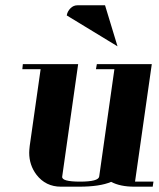

<svg xmlns="http://www.w3.org/2000/svg" viewBox="-20 -702 597 722"><path d="M64 -441.9 65.9 -460.9H273.9L213.9 -38.1Q210.9 -19 280.8 -19Q350.1 -19 353 -38.1L410.2 -441.9H340.8L344.2 -460.9H550.8L487.8 -19H557.1L554.2 0H484.9Q432.1 0 397.9 -18.1Q355.5 0 277.8 0H209Q151.9 0 117.2 -44.9Q89.8 -81.1 89.8 -127.9Q89.8 -136.2 91.8 -153.8L132.8 -441.9ZM231 -644Q233.4 -659.2 245.1 -670.9Q256.3 -682.1 271 -682.1H375L421.9 -527.8Z"/></svg>

Font: Hjet
Style: Italic
Weight: 400
Designer: T. Christopher White
Version: Version 1.2